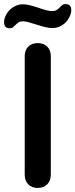

<svg xmlns="http://www.w3.org/2000/svg" viewBox="-46 -923 372 949"><path d="M76.2 -59.1V-646Q76.2 -674.8 93.5 -692.4Q110.8 -710 140.4 -710Q169.9 -710 187.5 -692.4Q205.1 -674.8 205.1 -646V-59.1Q205.1 -30.3 187.5 -12.2Q169.9 5.9 140.4 5.9Q110.8 5.9 93.5 -12Q76.2 -29.8 76.2 -59.1ZM277.8 -902.8Q306.2 -902.8 306.2 -873Q306.2 -854 293.9 -833Q282.2 -811.5 260.7 -797.9Q238.3 -784.2 212.9 -784.2Q187.5 -784.2 136.7 -800.8Q85.9 -817.4 70.3 -817.6Q54.7 -817.9 47.4 -813.5Q40 -809.1 30.5 -799.6Q21 -790 16.1 -786.6Q11.2 -783.2 2 -783.2Q-25.9 -783.2 -25.9 -814Q-25.9 -833 -13.9 -853.5Q-2 -874 19.5 -887.9Q41 -901.9 67.9 -901.9Q94.7 -901.4 143.1 -884.8Q191.4 -868.2 208.3 -868.2Q225.1 -868.2 232.7 -872.6Q240.2 -877 249.5 -886.5Q258.8 -896 263.9 -899.4Q269 -902.8 277.8 -902.8Z"/></svg>

Font: Nunito-Bold
Style: Bold
Weight: 700
Designer: Vernon Adams
Foundry: newtypography
Version: Version 3.000